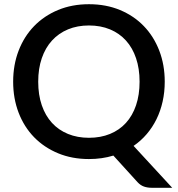

<svg xmlns="http://www.w3.org/2000/svg" viewBox="-20 -748 844 912"><path d="M161.5 -360Q161.5 -297.5 178.5 -248Q195.5 -198.5 227 -164.2Q258.5 -130 303 -111.8Q347.5 -93.5 402.5 -93.5Q458 -93.5 502.5 -111.8Q547 -130 578.2 -164.2Q609.5 -198.5 626.2 -248Q643 -297.5 643 -360Q643 -422 626.2 -471.5Q609.5 -521 578.2 -555.5Q547 -590 502.5 -608.5Q458 -627 402.5 -627Q347.5 -627 303 -608.5Q258.5 -590 227 -555.5Q195.5 -521 178.5 -471.5Q161.5 -422 161.5 -360ZM798 144H702Q680.5 144 664 138.2Q647.5 132.5 633.5 117.5L518.5 -9Q464.5 7.5 402.5 7.5Q322 7.5 255.8 -20Q189.5 -47.5 142 -96.2Q94.5 -145 68.5 -212.5Q42.5 -280 42.5 -360Q42.5 -440 68.5 -507.5Q94.5 -575 142 -624Q189.5 -673 255.8 -700.5Q322 -728 402.5 -728Q483.5 -728 549.8 -700.5Q616 -673 663.2 -624Q710.5 -575 736.5 -507.5Q762.5 -440 762.5 -360Q762.5 -310.5 752.5 -265.8Q742.5 -221 723.5 -182.2Q704.5 -143.5 677 -111.2Q649.5 -79 614.5 -55Z"/></svg>

Font: Lato SemiBold
Style: Regular
Weight: 600
Designer: Lukasz Dziedzic with Adam Twardoch and Botio Nikoltchev
Foundry: tyPoland Lukasz Dziedzic
Version: Version 2.015; 2015-08-06; http://www.latofonts.com/